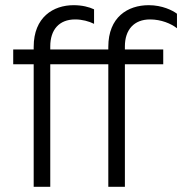

<svg xmlns="http://www.w3.org/2000/svg" viewBox="-20 -721 703 741"><path d="M343 -685C324 -694 297 -701 264 -701C186 -701 110 -655 110 -540V-530H31V-473H110V0H174V-473H398V0H462V-473H610V-530H462V-542C462 -606 497 -646 559 -646C602 -646 640 -630 663 -612V-668C646 -681 606 -701 554 -701C473 -701 398 -655 398 -540V-530H174V-542C174 -606 208 -646 270 -646C297 -646 323 -639 343 -629Z"/></svg>

Font: Roundo
Style: Regular
Weight: 400
Designer: Shiva Nallaperumal
Foundry: Indian Type Foundry
Version: Version 2.000